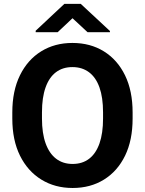

<svg xmlns="http://www.w3.org/2000/svg" viewBox="-20 -937 731 967"><path d="M647.9 -339.8Q647.9 -231 609.9 -152.8Q571.8 -74.7 503.7 -32.5Q435.5 9.8 345.7 9.8Q256.8 9.8 188.2 -32.5Q119.6 -74.7 80.8 -152.8Q42 -231 42 -339.8V-370.6Q42 -479.5 80.6 -557.9Q119.1 -636.2 187.5 -678.5Q255.9 -720.7 344.7 -720.7Q434.6 -720.7 502.9 -678.5Q571.3 -636.2 609.6 -557.9Q647.9 -479.5 647.9 -370.6ZM499 -371.6Q499 -445.8 481 -496.6Q462.9 -547.4 428.2 -573.2Q393.6 -599.1 344.7 -599.1Q295.9 -599.1 261.7 -573.2Q227.5 -547.4 209.5 -496.6Q191.4 -445.8 191.4 -371.6V-339.8Q191.4 -266.1 209.7 -215.1Q228 -164.1 262.5 -137.7Q296.9 -111.3 345.7 -111.3Q395 -111.3 429.2 -137.7Q463.4 -164.1 481.2 -215.1Q499 -266.1 499 -339.8ZM533.7 -780.8V-774.9H420.9L345.2 -845.2L270.5 -774.9H159.7V-782.2L304.2 -917.5H386.7Z"/></svg>

Font: Heebo
Style: Bold
Weight: 700
Designer: Oded Ezer
Foundry: Ezer Type House
Version: Version 3.100